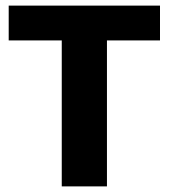

<svg xmlns="http://www.w3.org/2000/svg" viewBox="-20 -664 611 684"><path d="M200 0V-520H11V-644H550V-520H361V0Z"/></svg>

Font: Kanit SemiBold
Style: Regular
Weight: 600
Designer: Katatrad Team
Foundry: CadsonDemak
Version: Version 2.000; ttfautohint (v1.8.3)